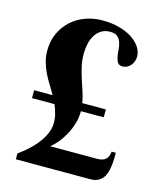

<svg xmlns="http://www.w3.org/2000/svg" viewBox="-110 -812 762 895"><g transform="rotate(15 271.5 -365.0)"><path d="M273.9 -730Q320.3 -730 357.4 -719.5Q394.5 -709 420.2 -691.7Q445.8 -674.3 459.5 -652.6Q473.1 -630.9 473.1 -608.9Q473.1 -598.6 469.7 -587.6Q466.3 -576.7 459.5 -567.6Q452.6 -558.6 442.1 -552.7Q431.6 -546.9 418 -546.9Q401.9 -546.9 395 -557.4Q388.2 -567.9 385.3 -583.5Q382.3 -599.1 381.1 -617.4Q379.9 -635.7 374.8 -651.4Q369.6 -667 357.9 -677.5Q346.2 -688 323.2 -688Q297.4 -688 279.3 -676.5Q261.2 -665 250 -646.2Q238.8 -627.4 233.9 -604Q229 -580.6 229 -557.1Q229 -525.4 235.6 -496.6Q242.2 -467.8 251 -440.4Q259.8 -413.1 268.8 -386.5Q277.8 -359.9 282.2 -333H396V-294.9H286.1Q285.6 -263.2 276.9 -233.9Q268.1 -204.6 254.2 -179.2Q240.2 -153.8 223.4 -133.5Q206.5 -113.3 189.9 -100.1H415Q444.3 -100.1 457.3 -112.3Q470.2 -124.5 473.1 -149.9H493.2Q493.2 -134.3 492.7 -116.9Q492.2 -99.6 489.7 -83Q487.3 -66.4 482.4 -51.3Q477.5 -36.1 468.3 -24.9Q459 -13.7 444.8 -6.8Q430.7 0 410.2 0H50.8V-27.8Q113.3 -73.2 145.8 -119.9Q178.2 -166.5 178.2 -209Q178.2 -232.4 172.6 -253.4Q167 -274.4 158.2 -294.9H49.8V-333H139.2Q126.5 -355.5 112.5 -377.7Q98.6 -399.9 87.2 -423.3Q75.7 -446.8 68.4 -472.7Q61 -498.5 61 -527.8Q61 -574.7 78.4 -612.1Q95.7 -649.4 125 -675.8Q154.3 -702.1 192.9 -716.1Q231.4 -730 273.9 -730Z"/></g></svg>

Font: Berkshire Swash
Style: Regular
Weight: 700
Designer: Astigmatic (AOETI)
Foundry: Astigmatic (AOETI)
Version: Version 1.000